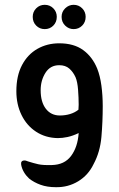

<svg xmlns="http://www.w3.org/2000/svg" viewBox="-20 -564 496 798"><path d="M166 -443Q145 -443 130.5 -457.5Q116 -472 116 -494Q116 -515 130.5 -529.5Q145 -544 166 -544Q187 -544 201.5 -529.5Q216 -515 216 -494Q216 -472 201.5 -457.5Q187 -443 166 -443ZM286 -443Q266 -443 251 -457.5Q236 -472 236 -494Q236 -515 251 -529.5Q266 -544 286 -544Q307 -544 321.5 -529.5Q336 -515 336 -494Q336 -472 321.5 -457.5Q307 -443 286 -443ZM384 -279Q396 -249 401.5 -208Q407 -167 407 -123Q407 -58 401.5 5Q396 68 369 118Q347 164 305 189.5Q263 215 212 214Q176 214 148.5 204Q121 194 101 178Q88 166 79.5 151.5Q71 137 68 121Q65 103 82 103Q86 103 90 104.5Q94 106 97 107Q119 114 138.5 118.5Q158 123 195 122Q248 121 275.5 84Q303 47 307 -11Q282 1 260.5 5.5Q239 10 220 10Q169 9 130 -16.5Q91 -42 69.5 -86Q48 -130 48 -185Q48 -249 71.5 -293.5Q95 -338 135.5 -361Q176 -384 226 -384Q287 -384 325.5 -356Q364 -328 384 -279ZM307 -129Q307 -157 304.5 -190.5Q302 -224 294 -243Q284 -265 268 -279Q252 -293 226 -293Q189 -293 169 -261.5Q149 -230 149 -189Q149 -140 170.5 -112Q192 -84 229 -84Q251 -84 271 -90Q291 -96 306 -108Q306 -113 306.5 -118Q307 -123 307 -129Z"/></svg>

Font: Zain
Style: Bold
Weight: 700
Designer: Zain,Boutros
Foundry: Mobile Telecommunications Company (Zain), 2024
Version: Version 1.50; ttfautohint (v1.8.4)